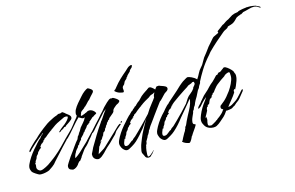

<svg xmlns="http://www.w3.org/2000/svg" viewBox="-119 -903 1890 1232"><g transform="rotate(-15 826.0 -287.5)"><path d="M272 -328 283 -321Q290 -314 305 -303Q320 -292 320 -281Q320 -273 314 -267.5Q308 -262 301 -257Q294 -253 288 -248Q282 -243 274 -239Q270 -233 268 -232.5Q266 -232 259 -232V-231Q255 -227 249 -223Q243 -219 238 -217Q237 -216 235 -216L231 -212V-211Q229 -210 226.5 -209Q224 -208 221 -208Q217 -207 221.5 -212Q226 -217 234 -224Q242 -231 246 -234Q254 -239 266 -249Q278 -259 288 -270.5Q298 -282 298 -290Q298 -295 285 -295Q274 -295 267 -290L238 -276Q222 -269 207.5 -259.5Q193 -250 179 -239Q175 -239 175 -235Q173 -235 162.5 -227Q152 -219 142.5 -211.5Q133 -204 133 -203Q129 -199 122 -196Q115 -193 115 -186H109V-178H104V-177Q103 -175 100.5 -172Q98 -169 95 -168Q94 -167 94 -168H93Q92 -165 90.5 -164.5Q89 -164 87 -162L79 -150H78L82 -142Q80 -142 73 -137Q66 -132 66 -131H65V-126Q58 -125 56.5 -120Q55 -115 52 -110L41 -98L35 -82L28 -72Q27 -71 25.5 -68Q24 -65 25 -65V-64Q27 -64 24 -60.5Q21 -57 19 -54Q21 -48 21 -45Q21 -41 20 -36.5Q19 -32 19 -27Q19 -22 22.5 -15.5Q26 -9 36 -4Q44 0 61.5 -7Q79 -14 97 -25Q103 -29 115.5 -38Q128 -47 140 -56Q152 -65 155 -68Q183 -91 205 -113.5Q227 -136 251 -161Q256 -166 258 -166Q260 -166 260 -163Q260 -160 257 -155Q254 -149 242.5 -138Q231 -127 217 -111L148 -35Q136 -18 119 -6Q102 6 94 11Q86 15 70.5 18.5Q55 22 41 22Q37 22 33 21.5Q29 21 26 20Q19 17 3 6.5Q-13 -4 -17 -11Q-20 -17 -22 -23.5Q-24 -30 -24 -38Q-23 -50 -18 -60Q-13 -70 -8 -80Q5 -103 20.5 -123.5Q36 -144 54 -163Q57 -167 65.5 -176.5Q74 -186 82.5 -194.5Q91 -203 94 -203Q92 -205 94 -205Q97 -208 103 -216Q109 -224 113 -224Q122 -232 115 -230L104 -221Q91 -210 75.5 -197.5Q60 -185 52 -177Q43 -168 32 -158.5Q21 -149 13 -139Q8 -134 6 -134Q3 -134 3 -137Q3 -142 9 -149L22 -163Q30 -171 38 -179Q46 -187 55 -195Q63 -201 71.5 -209Q80 -217 87 -224Q91 -228 102.5 -237.5Q114 -247 128 -258Q142 -269 151 -275Q161 -283 177 -292Q193 -301 208 -308Q223 -315 229 -316L243 -323Q243 -323 245.5 -323.5Q248 -324 251 -324Q254 -324 256 -323Q257 -323 261 -325Q265 -327 262 -325H263Q265 -325 267.5 -327.5Q270 -330 272 -328Z M246 47Q239 45 230 41.5Q221 38 218 29Q217 27 217 21Q217 13 221 7Q225 1 228 -5Q238 -22 249.5 -38Q261 -54 273 -70Q281 -81 289 -93Q297 -105 305 -115Q305 -115 308 -119Q311 -123 324 -138H323Q323 -142 324 -142Q327 -145 327 -150Q330 -152 334.5 -159Q339 -166 341 -166L339 -169Q345 -174 351 -184.5Q357 -195 361 -202Q372 -216 383.5 -228.5Q395 -241 402 -257L403 -259H402Q398 -256 392 -256Q387 -256 381.5 -259Q376 -262 371 -265L364 -269Q359 -263 353 -257.5Q347 -252 341 -245L285 -181L263 -158Q258 -153 254 -153Q250 -153 250 -156Q250 -160 258 -168Q269 -179 280 -189.5Q291 -200 301 -211Q309 -221 317 -230.5Q325 -240 332 -250Q338 -258 345 -265.5Q352 -273 356 -282V-283Q356 -285 354.5 -287.5Q353 -290 353 -293Q353 -299 355 -306.5Q357 -314 359 -319Q370 -340 385.5 -358Q401 -376 417 -394Q423 -401 430 -408Q437 -415 444 -420L457 -429L467 -434Q474 -433 486.5 -424Q499 -415 497 -407Q497 -402 487.5 -392.5Q478 -383 474 -378L459 -360L451 -354L439 -341Q436 -337 432.5 -334Q429 -331 426 -328Q424 -324 420 -324Q416 -317 401.5 -307.5Q387 -298 387 -290Q386 -289 383 -281Q380 -273 387 -273V-274H388Q390 -274 397 -276.5Q404 -279 404 -280H407Q410 -283 413.5 -284Q417 -285 420 -286Q424 -288 426.5 -290Q429 -292 433 -293Q436 -294 442 -294Q454 -294 464.5 -286.5Q475 -279 480 -269L481 -267Q481 -264 478 -262L465 -255L457 -249L451 -247L437 -234L436 -233Q433 -233 433 -231Q429 -225 425 -225H424V-220Q423 -219 421 -216.5Q419 -214 417 -214Q414 -214 414 -213H413L414 -210Q407 -208 403 -204Q400 -201 399 -198Q398 -195 396 -193Q393 -189 386 -182Q379 -175 378 -171Q378 -170 377 -170V-169L370 -165Q370 -161 363 -153.5Q356 -146 349.5 -139.5Q343 -133 343 -130L344 -127H343Q339 -124 331 -114Q323 -104 323 -99H322Q322 -99 318.5 -97.5Q315 -96 310 -84Q307 -82 298.5 -71Q290 -60 290 -56Q290 -55 289 -55Q284 -48 279.5 -35Q275 -22 279 -22Q296 -33 313 -48Q327 -62 342.5 -76Q358 -90 372 -104Q382 -115 393.5 -127.5Q405 -140 415 -150L434 -168Q437 -171 438 -171Q440 -171 435 -163Q430 -155 428 -153Q421 -146 414.5 -136.5Q408 -127 403 -122Q394 -113 386.5 -102.5Q379 -92 370 -83Q367 -79 363 -76Q359 -73 355 -69Q348 -62 341.5 -52.5Q335 -43 329 -35Q327 -32 322 -25.5Q317 -19 317 -16L316 -15L305 0Q301 5 298.5 4.5Q296 4 293 9L288 14Q276 35 255 44Q254 44 250 44.5Q246 45 246 47ZM442 -170Q439 -170 439 -174Q439 -178 442 -178Q443 -178 445.5 -179.5Q448 -181 449 -181Q450 -181 450 -180Q450 -178 446.5 -174Q443 -170 442 -170Z M678 -350Q678 -350 667 -352Q656 -354 644 -361Q641 -364 634.5 -368Q628 -372 632 -377Q634 -380 637 -380Q640 -384 643.5 -387Q647 -390 649 -394Q668 -418 689.5 -438.5Q711 -459 734 -478Q742 -485 749 -492Q756 -499 765 -503Q776 -508 779 -505Q782 -502 782 -502Q782 -501 781 -501Q779 -495 777 -491Q773 -486 767 -481.5Q761 -477 759 -471Q759 -468 758 -468Q754 -464 743.5 -454Q733 -444 733 -439Q730 -439 730 -438H729Q728 -431 723 -427Q718 -423 713 -418Q709 -414 707 -408.5Q705 -403 702 -398Q699 -394 695.5 -391.5Q692 -389 690 -385Q686 -378 688 -369.5Q690 -361 688 -353Q687 -350 682.5 -349.5Q678 -349 678 -350ZM409 21Q383 11 386 -19L390 -27Q395 -35 398 -43Q401 -51 405 -58Q426 -94 447.5 -129.5Q469 -165 493 -199Q494 -200 494.5 -201.5Q495 -203 496 -203V-205Q501 -209 510 -222.5Q519 -236 529.5 -251.5Q540 -267 547 -275Q540 -270 532.5 -264Q525 -258 519 -250Q516 -246 504.5 -233.5Q493 -221 479 -205.5Q465 -190 454 -177.5Q443 -165 440 -161Q428 -148 423 -148Q421 -148 421 -150Q421 -154 428 -163L460 -199Q467 -207 473.5 -213.5Q480 -220 486 -227Q491 -232 495.5 -238Q500 -244 505 -249L521 -266Q526 -271 530.5 -277.5Q535 -284 540 -289Q570 -320 582 -328Q594 -336 601 -331Q603 -333 606 -333Q609 -333 612 -331.5Q615 -330 617 -329Q621 -327 629 -321.5Q637 -316 642 -309.5Q647 -303 641 -297Q635 -290 627 -287Q619 -284 612 -277Q607 -273 601.5 -268Q596 -263 593 -257L592 -256Q593 -245 578 -233.5Q563 -222 555 -214Q552 -211 550 -204H549L544 -203Q542 -196 535.5 -191.5Q529 -187 529 -179Q523 -177 518.5 -166Q514 -155 509 -155V-152Q509 -147 503 -140.5Q497 -134 493 -134Q493 -133 493 -131Q493 -129 492 -129Q488 -126 488 -118H485V-117L487 -112L481 -111Q480 -107 474 -97.5Q468 -88 463 -88V-87H462L467 -82H466V-81H465Q461 -83 459 -83V-82Q461 -78 461 -76Q461 -70 454 -70Q454 -69 454 -69L456 -67V-66Q449 -65 449 -55H447L445 -56Q443 -49 440.5 -41.5Q438 -34 435 -27Q434 -22 431.5 -17.5Q429 -13 429 -7H430V-8Q441 -16 456 -24.5Q471 -33 481 -43L559 -117L589 -146Q591 -148 597 -153Q603 -158 607 -160Q609 -161 613 -159.5Q617 -158 615 -156L587 -132Q574 -122 569 -112Q564 -102 551 -91Q542 -83 534 -74Q526 -65 517 -57L490 -33Q481 -25 472.5 -15Q464 -5 454 3L441 14Q437 17 430.5 20Q424 23 418 23Q415 23 409 21ZM619 -164Q617 -164 617 -168Q617 -172 619 -172Q621 -172 623.5 -173.5Q626 -175 627 -175Q628 -175 628 -174Q628 -172 624.5 -168Q621 -164 619 -164Z M747 93Q742 97 733 97Q720 97 713 87L707 74Q705 68 701.5 63Q698 58 698 51Q698 43 700 35.5Q702 28 703 21Q706 7 712 -7.5Q718 -22 723 -35Q733 -60 746 -83.5Q759 -107 772 -131L784 -152L779 -145Q770 -132 762 -120Q754 -108 745 -96Q730 -77 713.5 -58.5Q697 -40 680 -24Q673 -18 665 -12Q657 -6 648 -1Q640 3 630.5 9Q621 15 612 15Q602 15 593 7Q584 -1 579 -11Q576 -17 574 -23.5Q572 -30 572 -38Q573 -50 578 -60Q583 -70 588 -80Q601 -103 616.5 -123.5Q632 -144 650 -163Q653 -167 661.5 -176.5Q670 -186 678.5 -194.5Q687 -203 690 -203Q688 -205 690 -205Q693 -208 700 -215Q707 -222 711 -222Q712 -224 715 -228Q718 -232 721 -232V-231Q722 -233 723.5 -235Q725 -237 727 -237Q727 -239 728 -239L730 -242H733Q735 -246 739 -246L743 -251Q748 -257 755 -262.5Q762 -268 768 -272L791 -296Q808 -310 824 -320L835 -327V-328Q840 -330 843.5 -333.5Q847 -337 853 -337Q860 -337 869 -330Q878 -323 886 -314Q889 -319 893 -324Q897 -329 899 -331Q900 -332 906.5 -331.5Q913 -331 913 -332H915Q920 -329 931.5 -325.5Q943 -322 953.5 -316.5Q964 -311 964 -301Q964 -297 961 -292Q957 -286 950.5 -282.5Q944 -279 939 -275L930 -266Q926 -262 913 -248Q900 -234 895 -232Q895 -232 884.5 -218Q874 -204 860.5 -185.5Q847 -167 836 -152Q825 -137 824 -135Q814 -120 805 -109Q796 -98 788 -84Q787 -80 784 -77Q781 -74 779 -71L776 -62Q775 -59 769.5 -50Q764 -41 762 -40Q761 -33 754.5 -23.5Q748 -14 749 -10L747 -13L746 -12Q745 -8 743.5 2.5Q742 13 737 14V16Q737 20 735.5 24Q734 28 733 32Q732 36 730 50.5Q728 65 728 76Q728 90 732 90Q740 91 751.5 81Q763 71 769 65L776 58Q777 59 776 60Q775 62 768 70Q761 78 761 80Q758 80 758 81ZM620 -12Q629 -13 642.5 -25Q656 -37 663 -38Q666 -44 673 -48.5Q680 -53 684 -57L713 -85Q734 -106 757 -129.5Q780 -153 800 -175L820 -206Q828 -218 842 -235Q856 -252 866 -267Q866 -271 866.5 -275.5Q867 -280 870 -286Q872 -288 873 -291Q874 -294 875 -297V-298H874Q868 -292 859.5 -290Q851 -288 844 -284L834 -276Q819 -268 804 -259Q789 -250 775 -239Q771 -239 771 -235Q769 -235 758.5 -227Q748 -219 738.5 -211.5Q729 -204 729 -203Q725 -199 718 -196Q711 -193 711 -186H705V-178H700V-177Q699 -175 696.5 -172Q694 -169 691 -168Q690 -167 690 -168H689Q688 -165 686.5 -164.5Q685 -164 683 -162L675 -150H674L678 -142Q676 -142 669 -137Q662 -132 662 -131H661V-126Q654 -125 652.5 -120Q651 -115 648 -110L637 -98L631 -82L624 -72Q623 -71 621.5 -68Q620 -65 621 -65V-64Q623 -64 620.5 -61Q618 -58 614 -59Q613 -55 608 -44Q603 -33 603 -24Q603 -9 620 -12Z M1009 74Q1006 74 994.5 70.5Q983 67 974 61Q965 55 966 51L970 49Q971 46 978.5 31.5Q986 17 993.5 4Q1001 -9 1002 -9Q1002 -13 1006.5 -20Q1011 -27 1009 -31Q1016 -37 1020 -46.5Q1024 -56 1028 -65Q1036 -81 1044 -97Q1052 -113 1061 -129Q1072 -149 1078.5 -169Q1085 -189 1083 -199Q1079 -193 1068.5 -180.5Q1058 -168 1049 -157Q1040 -146 1040 -146Q1031 -134 1019 -121Q1007 -108 998 -96Q984 -77 967.5 -58.5Q951 -40 933 -24Q926 -18 918 -12Q910 -6 901 -1Q893 3 883.5 9Q874 15 865 15Q856 15 846.5 7Q837 -1 832 -11Q830 -17 827.5 -23.5Q825 -30 825 -38Q826 -50 831 -60Q836 -70 841 -80Q854 -103 869.5 -123.5Q885 -144 904 -163Q907 -167 915 -176.5Q923 -186 931.5 -194.5Q940 -203 943 -203Q943 -205 954.5 -215.5Q966 -226 983.5 -241Q1001 -256 1017.5 -271Q1034 -286 1044 -296Q1052 -303 1057.5 -307.5Q1063 -312 1071 -318Q1076 -321 1089 -329Q1102 -337 1106 -337Q1114 -337 1132 -329Q1150 -321 1163 -307Q1174 -323 1183 -341.5Q1192 -360 1205 -374Q1216 -386 1220 -393Q1224 -400 1228.5 -408Q1233 -416 1242 -431Q1247 -438 1253 -445Q1259 -452 1264 -459Q1277 -478 1288 -491.5Q1299 -505 1314 -521Q1318 -526 1326 -535Q1334 -544 1338 -545L1369 -560Q1373 -563 1370 -566.5Q1367 -570 1371 -573L1397 -592Q1402 -596 1407 -600Q1412 -604 1419 -606Q1422 -609 1435.5 -617.5Q1449 -626 1454 -627L1486 -647Q1490 -649 1494.5 -650Q1499 -651 1502 -653L1524 -657L1527 -658Q1529 -661 1539 -663.5Q1549 -666 1559.5 -668Q1570 -670 1574 -670L1583 -671Q1586 -673 1589 -672Q1592 -671 1595 -672Q1605 -672 1613.5 -672Q1622 -672 1631 -670L1647 -667Q1651 -664 1663 -659Q1675 -654 1676 -650L1673 -646L1668 -650Q1662 -653 1656.5 -657Q1651 -661 1643 -662Q1640 -663 1637 -663Q1634 -663 1631 -663Q1618 -663 1604.5 -659Q1591 -655 1578 -652Q1574 -651 1569.5 -650Q1565 -649 1560 -648L1544 -638L1541 -639Q1539 -636 1528.5 -633.5Q1518 -631 1519 -628Q1515 -628 1515 -629Q1505 -621 1498.5 -613.5Q1492 -606 1480 -598Q1474 -594 1461.5 -590Q1449 -586 1441 -584Q1437 -575 1423 -569Q1409 -563 1401 -555Q1373 -532 1346 -508Q1319 -484 1293 -458Q1289 -454 1286 -450Q1283 -446 1279 -441Q1240 -398 1214.5 -356Q1189 -314 1180 -295L1176 -287L1175 -280L1164 -263L1159 -251L1149 -238L1131 -202L1119 -182Q1115 -175 1111.5 -167Q1108 -159 1105 -151L1097 -140L1091 -125L1085 -118L1082 -106L1073 -86Q1067 -73 1064.5 -63.5Q1062 -54 1062 -49Q1062 -39 1067 -36Q1072 -33 1076 -32Q1080 -31 1077 -26Q1070 -13 1058 3.5Q1046 20 1038 34L1034 38Q1033 43 1024.5 58Q1016 73 1009 74ZM873 -12Q883 -13 896 -25Q909 -37 916 -38Q919 -44 926 -48.5Q933 -53 938 -57L967 -85Q988 -105 1010.5 -129Q1033 -153 1053 -175L1073 -206Q1081 -218 1097 -230Q1113 -242 1123 -257Q1122 -261 1129 -268.5Q1136 -276 1139 -282Q1141 -284 1139.5 -289Q1138 -294 1139 -297Q1139 -298 1134 -298Q1129 -298 1127 -298Q1121 -292 1113 -290Q1105 -288 1097 -284L1087 -276Q1083 -274 1064 -261.5Q1045 -249 1021.5 -233Q998 -217 981 -204Q964 -191 964 -186H958V-178H954V-177Q952 -175 950 -172Q948 -169 945 -168Q943 -166 943 -168H942Q941 -165 939.5 -164.5Q938 -164 936 -162L928 -150H927L931 -142Q929 -142 922 -137Q915 -132 915 -131V-126Q908 -125 906 -120Q904 -115 901 -110L890 -98L884 -82L877 -72Q876 -71 874.5 -68Q873 -65 874 -65V-64Q875 -64 875 -63Q875 -62 872.5 -60Q870 -58 867 -59Q866 -55 861 -44Q856 -33 856 -24Q856 -9 873 -12Z M1427 -171Q1430 -171 1428 -166.5Q1426 -162 1426 -160L1393 -119Q1385 -109 1375 -102.5Q1365 -96 1356 -87Q1353 -83 1346 -80Q1339 -77 1335 -73Q1331 -69 1315.5 -66.5Q1300 -64 1294 -64Q1293 -64 1291 -66L1287 -60Q1277 -44 1263.5 -31Q1250 -18 1236 -7Q1229 -1 1221.5 4.5Q1214 10 1206 14Q1198 18 1185 18Q1171 18 1158 13Q1139 6 1129 -11Q1125 -18 1121.5 -26Q1118 -34 1118 -44Q1118 -55 1121 -63.5Q1124 -72 1127 -80Q1145 -124 1176 -163Q1178 -165 1181.5 -171Q1185 -177 1189 -183Q1184 -179 1177.5 -173.5Q1171 -168 1166 -163Q1160 -156 1156.5 -153Q1153 -150 1145 -140Q1143 -136 1134 -129.5Q1125 -123 1123 -123Q1120 -123 1121.5 -128.5Q1123 -134 1139 -150Q1142 -152 1144 -155Q1146 -158 1148 -161L1178 -196L1210 -225Q1215 -230 1225.5 -241.5Q1236 -253 1255 -268Q1260 -272 1270.5 -283.5Q1281 -295 1285 -299Q1290 -304 1295 -302L1299 -307Q1305 -315 1311 -314.5Q1317 -314 1324 -320L1333 -327H1334V-328Q1339 -330 1341.5 -333.5Q1344 -337 1350 -337Q1358 -337 1370 -328Q1382 -319 1392 -308.5Q1402 -298 1404 -290Q1404 -288 1404 -287Q1404 -286 1405 -284Q1410 -279 1410 -266Q1410 -251 1404 -233.5Q1398 -216 1391.5 -201.5Q1385 -187 1381 -181Q1381 -181 1379.5 -184.5Q1378 -188 1375 -183L1370 -176L1371 -168L1369 -161H1368Q1365 -155 1356.5 -144Q1348 -133 1336 -118Q1330 -111 1323 -102Q1316 -93 1310 -85H1313Q1323 -85 1335.5 -92Q1348 -99 1356 -105Q1370 -113 1381.5 -125.5Q1393 -138 1406 -152Q1410 -157 1413 -160.5Q1416 -164 1420 -168Q1423 -171 1427 -171ZM1263 -104Q1274 -112 1293 -128.5Q1312 -145 1339 -182Q1343 -187 1352 -202.5Q1361 -218 1363 -223Q1368 -234 1372.5 -246.5Q1377 -259 1377 -272Q1377 -286 1376 -292.5Q1375 -299 1368 -299Q1360 -299 1343 -289L1335 -281Q1309 -265 1283 -244Q1282 -243 1280.5 -242.5Q1279 -242 1279 -240Q1277 -240 1269 -231Q1261 -222 1254 -213Q1247 -204 1247 -203Q1245 -199 1238.5 -196Q1232 -193 1233 -186H1226L1228 -178H1223V-177Q1223 -170 1216 -168Q1214 -166 1214 -168Q1213 -165 1211.5 -164.5Q1210 -164 1208 -162L1202 -150L1197 -137Q1196 -137 1189.5 -132Q1183 -127 1183 -126L1184 -121Q1177 -120 1176 -115Q1175 -110 1173 -105V-98L1160 -73L1154 -63Q1153 -62 1152 -59Q1151 -56 1152 -56V-55H1154L1155 -63Q1157 -59 1158 -50.5Q1159 -42 1158 -37Q1157 -33 1155.5 -27.5Q1154 -22 1154 -17V-9Q1154 -2 1163 0Q1172 2 1177 1Q1179 0 1188.5 -5Q1198 -10 1206.5 -15.5Q1215 -21 1214 -23L1215 -22H1218Q1220 -27 1227 -31Q1234 -35 1238 -39Q1245 -45 1252.5 -51.5Q1260 -58 1265 -65L1275 -79Q1261 -82 1261 -94Q1261 -98 1263 -104Z"/></g></svg>

Font: Cherish
Style: Regular
Weight: 400
Designer: Robert E. Leuschke
Foundry: Robert E. Leuschke
Version: Version 1.005